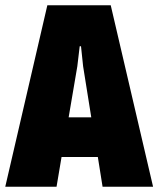

<svg xmlns="http://www.w3.org/2000/svg" viewBox="-28 -710 602 730"><path d="M344 -113H206L187 0H-8L152 -690H393L554 0H362ZM319 -264 288 -458 280 -534H275L266 -458L233 -264Z"/></svg>

Font: Decalotype Black
Style: Regular
Weight: 900
Designer: Alfredo Marco Pradil
Foundry: Alfredo Marco Pradil
Version: Version 1.0